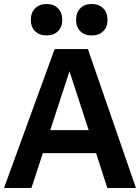

<svg xmlns="http://www.w3.org/2000/svg" viewBox="-20 -939 699 959"><path d="M495.5 -783Q474 -762 438 -762Q402 -762 381 -783Q360 -804 360 -840Q360 -876 381 -897.5Q402 -919 438 -919Q474 -919 495.5 -897.5Q517 -876 517 -840Q517 -804 495.5 -783ZM213 -762Q177 -762 155.5 -783Q134 -804 134 -840Q134 -876 155.5 -897.5Q177 -919 213 -919Q248 -919 269.5 -897.5Q291 -876 291 -840Q291 -804 269.5 -783Q248 -762 213 -762ZM0 0 253 -694H419L659 0H516L460 -174H194L137 0ZM231 -289H423L327 -583Z"/></svg>

Font: Cantarell
Style: Bold
Weight: 700
Designer: Dave Crossland, Nikolaus Waxweiler, Florian Fecher, Jacques Le Bailly, Eben Sorkin, Alexei Vanyashin, Alexios Zavras, Em
Version: Version 0.303